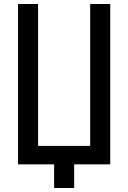

<svg xmlns="http://www.w3.org/2000/svg" viewBox="-20 -820 640 958"><path d="M70 0V-800H170V-92H430V-800H530V0ZM250 118V0H218V-92H350V118Z"/></svg>

Font: Victor Mono
Style: Bold
Weight: 700
Monospace: yes
Designer: Rune Bjørnerås
Version: Version 1.561;gftools[0.9.30]